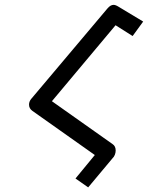

<svg xmlns="http://www.w3.org/2000/svg" viewBox="-20 -758 640 810"><path d="M380 -104 117 -290Q102.5 -300 102.5 -316.5Q102.5 -329 111 -340L433 -722Q446 -737.5 459 -737.5Q467.5 -737.5 479.5 -730L584 -667L539.5 -606L467.5 -651.5L199 -331L455 -150Q468 -141.5 468 -123Q468 -114 464.5 -105Q461 -96 454.5 -90L352 32.5L298.5 -5Z"/></svg>

Font: JuliaMono Light
Style: Italic
Weight: 300
Italic angle: -9°
Monospace: yes
Designer: cormullion
Foundry: corm
Version: Version 0.054; ttfautohint (v1.8.4)